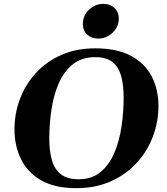

<svg xmlns="http://www.w3.org/2000/svg" viewBox="-20 -957 860 991"><path d="M373 14.2Q262.7 14.2 192.4 -26.4Q122.1 -66.9 88.4 -135.7Q54.7 -204.6 54.7 -289.1Q54.7 -371.1 83 -446.3Q111.3 -521.5 165.3 -580.3Q219.2 -639.2 296.4 -673.3Q373.5 -707.5 471.2 -707.5Q585 -707.5 657.2 -668.2Q729.5 -628.9 763.7 -561.5Q797.9 -494.1 797.9 -410.2Q797.9 -328.1 769 -252Q740.2 -175.8 685.3 -116Q630.4 -56.2 551.8 -21Q473.1 14.2 373 14.2ZM385.7 -31.7Q454.1 -31.7 499 -69.1Q543.9 -106.4 570.1 -168Q596.2 -229.5 607.2 -304Q618.2 -378.4 618.2 -452.6Q618.2 -518.6 605 -565.4Q591.8 -612.3 560.1 -637.2Q528.3 -662.1 472.2 -662.1Q401.9 -662.1 355.7 -625Q309.6 -587.9 283 -526.4Q256.3 -464.8 245.4 -390.4Q234.4 -315.9 234.4 -241.7Q234.4 -176.3 248.3 -129.2Q262.2 -82 295.2 -56.9Q328.1 -31.7 385.7 -31.7ZM486.8 -757.8Q452.6 -757.8 430.2 -778.3Q407.7 -798.8 407.7 -832Q407.7 -877 439.5 -907Q471.2 -937 513.7 -937Q548.3 -937 570.8 -916Q593.3 -895 593.3 -861.3Q593.3 -833 578.6 -809.6Q564 -786.1 539.8 -772Q515.6 -757.8 486.8 -757.8Z"/></svg>

Font: Gelasio
Style: Bold Italic
Weight: 700
Italic angle: -8.5°
Designer: Eben Sorkin
Foundry: Eben Sorkin
Version: Version 1.008